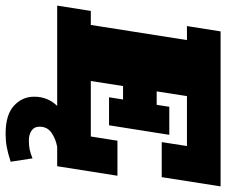

<svg xmlns="http://www.w3.org/2000/svg" viewBox="-83 -542 807 685"><g transform="rotate(90 320.5 -199.5)"><path d="M-2 0 17 -120H67L121 -463H71L90 -583H643L610 -373H485L499 -463H321L304 -355H352L359 -400H459L425 -185H325L333 -235H285L267 -120H465L480 -215H605L571 0ZM455 184Q388 184 355.5 154.5Q323 125 323 82Q323 30 361 -5Q399 -40 457 -52L502 0Q474 5 452 20Q430 35 430 63Q430 82 444 91.5Q458 101 479 101Q498 101 512 98Q526 95 543 88L555 166Q524 176 502 180Q480 184 455 184Z"/></g></svg>

Font: Rokkitt SemiBold Black
Style: Italic
Weight: 900
Italic angle: -9°
Version: Version 3.103